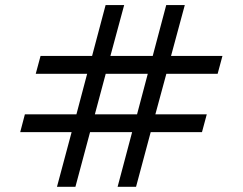

<svg xmlns="http://www.w3.org/2000/svg" viewBox="-20 -740 960 760"><path d="M205.5 -0.5 263.5 -217H60L78.5 -287.5H282.5L325 -448H121.5L140.5 -518.5H344.5L398 -720H471.5L417 -518.5H584.5L638 -720H711.5L657 -518.5H860.5L841.5 -448H638.5L595 -287.5H798.5L779.5 -217H576.5L518.5 -0.5H445.5L503 -217H336.5L278.5 -0.5ZM355.5 -287.5H522.5L565 -448H398.5Z"/></svg>

Font: Vela Sans
Style: Regular
Weight: 400
Designer: Principal design: Mikhail Sharanda - project Manrope.
Design modification: Ravid Balaliev
Foundry: Mikhail Sharanda
Version: Version 1.001